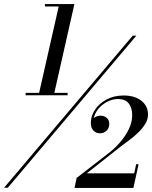

<svg xmlns="http://www.w3.org/2000/svg" viewBox="-37 -826 750 947"><path d="M89.5 -368H156L252.5 -794H184.5V-806H330L231 -368H296.5V-356H89.5ZM617.5 -650H635.5L1.5 100H-17ZM621 101H330.5L341 51.5L498.5 -70.5Q527.5 -92.5 554.2 -123Q581 -153.5 598 -188.2Q615 -223 615 -258.5Q615 -293.5 598.2 -315.5Q581.5 -337.5 546 -337.5Q506 -337.5 470.5 -310.5Q435 -283.5 425.5 -243.5Q440 -255.5 459 -255.5Q476 -255.5 489 -245Q502 -234.5 502 -215.5Q502 -194.5 488.8 -181.5Q475.5 -168.5 456 -168.5Q437 -168.5 424 -181.8Q411 -195 411 -219.5Q411 -254.5 432 -285.5Q453 -316.5 489.5 -335.8Q526 -355 573 -355Q627 -355 660 -329.2Q693 -303.5 693 -261Q693 -236.5 679 -214Q665 -191.5 644.2 -171.8Q623.5 -152 601.8 -135.8Q580 -119.5 564.5 -108L391 29H625L634.5 -16H646.5Z"/></svg>

Font: Bodoni* 11pt Medium
Style: Italic
Weight: 500
Italic angle: -13°
Version: Version 2.3